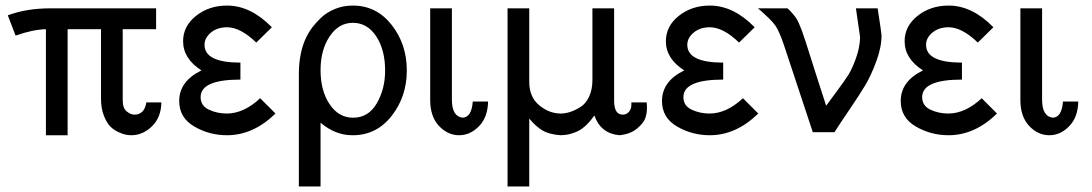

<svg xmlns="http://www.w3.org/2000/svg" viewBox="-20 -475 3924 690"><path d="M8 -420Q76 -445 159 -445H541V-370H421V-115Q421 -86 435.5 -74.5Q450 -63 463 -63Q499 -63 506 -107H560Q559 -53 526 -21Q493 11 452 11Q443 11 432 9Q421 7 404 -1Q387 -9 374.5 -22.5Q362 -36 352.5 -61.5Q343 -87 343 -121V-370H223V11H145V-370Q98 -369 36 -347Z M624 -112Q624 -183 704 -222Q638 -264 638 -327Q638 -381 684.5 -418Q731 -455 796 -455Q881 -455 957 -377L901 -322Q844 -377 796 -377Q761 -377 738 -358Q715 -339 715 -314Q715 -250 844 -250V-189Q701 -189 701 -126Q701 -95 730.5 -81Q760 -67 795 -67Q856 -67 915 -122L970 -67Q890 11 796 11Q732 11 678 -20.5Q624 -52 624 -112Z M1054 195V-208Q1054 -288 1082 -344Q1090 -360 1101.5 -375.5Q1113 -391 1133 -410.5Q1153 -430 1183 -442.5Q1213 -455 1248 -455Q1333 -455 1387.5 -385.5Q1442 -316 1442 -222Q1442 -128 1387.5 -58.5Q1333 11 1248 11H1246Q1185 11 1132 -34V195ZM1132 -223Q1132 -149 1164.5 -100.5Q1197 -52 1249 -52Q1304 -52 1334 -103.5Q1364 -155 1364 -221Q1364 -296 1332 -344.5Q1300 -393 1248 -393Q1197 -393 1164.5 -344Q1132 -295 1132 -223Z M1526 -116V-445H1604V-117Q1604 -56 1643 -52Q1675 -54 1679 -110H1734Q1733 -54 1701.5 -21.5Q1670 11 1630 11Q1589 11 1557.5 -22.5Q1526 -56 1526 -116Z M1804 195V-445H1882V-181Q1882 -126 1918 -96.5Q1954 -67 1995 -67Q2011 -67 2028.5 -72.5Q2046 -78 2065.5 -90Q2085 -102 2097 -127.5Q2109 -153 2109 -187V-445H2187V-113Q2187 -63 2218 -63Q2231 -63 2240 -73Q2249 -83 2249 -99V-107H2304Q2305 -100 2305 -87Q2305 -69 2299.5 -51.5Q2294 -34 2270 -13.5Q2246 7 2206 11Q2139 5 2116 -60Q2099 -36 2082 -21Q2065 -6 2047 0.5Q2029 7 2020.5 8.5Q2012 10 1995 11Q1953 8 1929 -6.5Q1905 -21 1882 -49V195Z M2359 -112Q2359 -183 2439 -222Q2373 -264 2373 -327Q2373 -381 2419.5 -418Q2466 -455 2531 -455Q2616 -455 2692 -377L2636 -322Q2579 -377 2531 -377Q2496 -377 2473 -358Q2450 -339 2450 -314Q2450 -250 2579 -250V-189Q2436 -189 2436 -126Q2436 -95 2465.5 -81Q2495 -67 2530 -67Q2591 -67 2650 -122L2705 -67Q2625 11 2531 11Q2467 11 2413 -20.5Q2359 -52 2359 -112Z M2704 -445H2810Q2820 -436 2826 -429Q2832 -422 2838 -414.5Q2844 -407 2850 -393.5Q2856 -380 2861 -367Q2866 -354 2875 -326Q2884 -298 2892.5 -271Q2901 -244 2917 -194Q2933 -144 2949 -95Q2957 -106 2987 -146.5Q3017 -187 3029.5 -207Q3042 -227 3056 -265.5Q3070 -304 3071 -341Q3071 -342 3056 -445H3134Q3148 -355 3148 -348Q3148 -305 3129 -254Q3110 -203 3090 -169.5Q3070 -136 3031 -78.5Q2992 -21 2979 0H2901L2798 -311Q2781 -362 2766.5 -383Q2752 -404 2704 -445Z M3217 -112Q3217 -183 3297 -222Q3231 -264 3231 -327Q3231 -381 3277.5 -418Q3324 -455 3389 -455Q3474 -455 3550 -377L3494 -322Q3437 -377 3389 -377Q3354 -377 3331 -358Q3308 -339 3308 -314Q3308 -250 3437 -250V-189Q3294 -189 3294 -126Q3294 -95 3323.5 -81Q3353 -67 3388 -67Q3449 -67 3508 -122L3563 -67Q3483 11 3389 11Q3325 11 3271 -20.5Q3217 -52 3217 -112Z M3647 -116V-445H3725V-117Q3725 -56 3764 -52Q3796 -54 3800 -110H3855Q3854 -54 3822.5 -21.5Q3791 11 3751 11Q3710 11 3678.5 -22.5Q3647 -56 3647 -116Z"/></svg>

Font: CMU Sans Serif
Style: Medium
Weight: 500
Version: Version 0.7.0